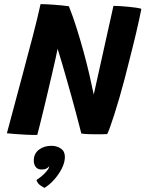

<svg xmlns="http://www.w3.org/2000/svg" viewBox="-20 -654 708 935"><path d="M161.5 3Q135.5 3.5 106.5 2Q77.5 0.5 52.5 -1.5Q27.5 -3.5 13.5 -5Q15.5 -11 22.2 -37.2Q29 -63.5 39.8 -103Q50.5 -142.5 63 -189.8Q75.5 -237 89 -286.5Q102.5 -336 114 -381.5Q127.5 -430.5 139.8 -478.2Q152 -526 162 -566.8Q172 -607.5 177.5 -634Q187 -634 204.5 -633.2Q222 -632.5 242.5 -631Q263 -629.5 282.5 -627.5Q302 -625.5 315.5 -623.5Q335.5 -573.5 353.2 -516.8Q371 -460 386.8 -402.8Q402.5 -345.5 415 -291.8Q427.5 -238 436.5 -193.5L532.5 -625.5Q546 -625.5 565.5 -624.2Q585 -623 605.5 -621Q626 -619 643 -616.5Q660 -614 668.5 -611Q664 -587 657 -555.5Q650 -524 641.5 -487.5Q633 -451 623.2 -412.8Q613.5 -374.5 604 -337Q594.5 -299.5 586 -266.5Q574 -221.5 561.5 -178Q549 -134.5 537 -97.5Q525 -60.5 516 -35Q507 -9.5 502 -1Q489 -0.5 475 -0.2Q461 0 447 0Q426.5 0 407.5 -0.8Q388.5 -1.5 376 -4Q372.5 -17.5 365.5 -44.8Q358.5 -72 348.8 -108.5Q339 -145 327.5 -186.5Q316 -228 304 -269.8Q292 -311.5 281 -349.5Q270 -387.5 260.5 -416.5Q258 -402.5 251 -370.8Q244 -339 234.2 -297.2Q224.5 -255.5 213.8 -210Q203 -164.5 192.8 -122Q182.5 -79.5 174.2 -46.5Q166 -13.5 161.5 3ZM196.5 261Q192 259 177.5 249.5Q163 240 157.5 222.5Q167.5 216.5 181.8 204.8Q196 193 207 180Q218 167 219 159Q219.5 157 219.5 155.5Q215 162 206 166.8Q197 171.5 182.5 171.5Q163 171.5 153.8 158.8Q144.5 146 144.5 128Q144.5 94 169.5 75Q194.5 56 231 56Q257 56 276.5 69.5Q296 83 296 110Q296 136.5 281.5 165.5Q267 194.5 244.5 220Q222 245.5 196.5 261Z"/></svg>

Font: Grandstander Thin SemiBold
Style: Italic
Weight: 600
Italic angle: -15°
Version: Version 1.200